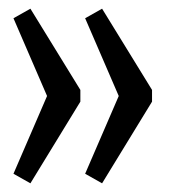

<svg xmlns="http://www.w3.org/2000/svg" viewBox="-20 -541 392 442"><path d="M215 -119 176 -141 265 -347V-293L176 -499L215 -521L330 -334V-307ZM50 -119 11 -141 100 -347V-293L11 -499L50 -521L165 -334V-307Z"/></svg>

Font: Pathway Extreme Condensed
Style: Regular
Weight: 400
Width: 3
Version: Version 1.001;gftools[0.9.26]